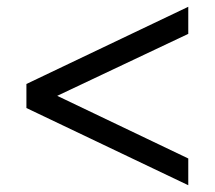

<svg xmlns="http://www.w3.org/2000/svg" viewBox="-20 -626 634 567"><path d="M536 -606 58 -378V-307L536 -79V-158L149 -343L536 -526Z"/></svg>

Font: Geom Light
Style: Regular
Weight: 300
Version: Version 1.102